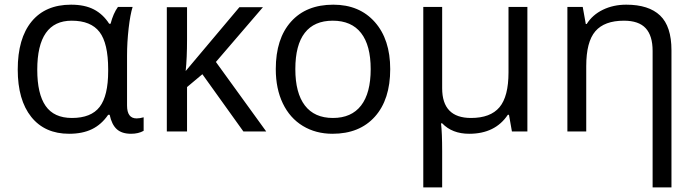

<svg xmlns="http://www.w3.org/2000/svg" viewBox="-20 -565 2986 825"><path d="M289.1 -58.1Q371.6 -58.1 408.2 -105.7Q444.8 -153.3 444.8 -259.8V-267.1Q444.8 -378.9 407.7 -427.5Q370.6 -476.1 288.1 -476.1Q140.1 -476.1 140.1 -265.1Q140.1 -161.6 176 -109.9Q211.9 -58.1 289.1 -58.1ZM276.9 9.8Q172.4 9.8 114.3 -62.7Q56.2 -135.3 56.2 -266.1Q56.2 -399.9 115.7 -472.4Q175.3 -544.9 285.2 -544.9Q344.2 -544.9 383.5 -524.4Q422.9 -503.9 449.2 -462.9H455.1Q466.8 -507.8 486.8 -535.2H549.8Q539.6 -502.9 532.7 -442.9Q525.9 -382.8 525.9 -326.2V-111.8Q525.9 -56.2 566.9 -56.2Q581.1 -56.2 597.2 -61V-2.9Q574.7 9.8 543 9.8Q503.4 9.8 481.7 -10Q460 -29.8 451.2 -71.8H444.8Q416 -29.8 375.2 -10Q334.5 9.8 276.9 9.8Z M1008.8 -534.2H1109.9L907.7 -298.8L1124 0H1025.9L849.6 -246.1L783.7 -190.9V0H696.8V-534.2H783.7V-396Q783.7 -314.9 777.8 -259.8Z M1656.7 -268.1Q1656.7 -137.2 1590.8 -63.7Q1524.9 9.8 1408.7 9.8Q1336.9 9.8 1281.2 -23.9Q1225.6 -57.6 1195.3 -120.6Q1165 -183.6 1165 -268.1Q1165 -398.9 1230.5 -471.9Q1295.9 -544.9 1412.1 -544.9Q1524.4 -544.9 1590.6 -470.2Q1656.7 -395.5 1656.7 -268.1ZM1249 -268.1Q1249 -165.5 1290 -111.8Q1331.1 -58.1 1410.6 -58.1Q1490.2 -58.1 1531.5 -111.6Q1572.8 -165 1572.8 -268.1Q1572.8 -370.1 1531.5 -423.1Q1490.2 -476.1 1409.7 -476.1Q1330.1 -476.1 1289.6 -423.8Q1249 -371.6 1249 -268.1Z M1879.9 -186Q1879.9 -58.1 2003.9 -58.1Q2087.4 -58.1 2126.2 -104.2Q2165 -150.4 2165 -253.9V-535.2H2246.1V0H2179.7L2167 -71.8H2162.1Q2107.9 9.8 1996.1 9.8Q1922.9 9.8 1879.9 -35.2H1875Q1879.9 5.9 1879.9 84V240.2H1798.8V-535.2H1879.9Z M2784.2 240.2V-346.2Q2784.2 -411.6 2754.4 -443.8Q2724.6 -476.1 2661.1 -476.1Q2577.1 -476.1 2538.1 -430.7Q2499 -385.3 2499 -280.8V0H2418V-535.2H2483.9L2497.1 -461.9H2501Q2525.9 -501.5 2570.8 -523.2Q2615.7 -544.9 2670.9 -544.9Q2767.6 -544.9 2816.4 -498.3Q2865.2 -451.7 2865.2 -349.1V240.2Z"/></svg>

Font: WebKoruri
Style: Regular
Weight: 400
Foundry: lindwurm / mohemohe
Version: Version 1.00